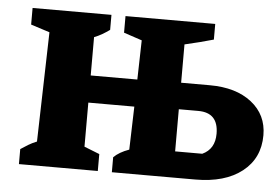

<svg xmlns="http://www.w3.org/2000/svg" viewBox="-41 -544 873 599"><g transform="rotate(5 395.0 -244.5)"><path d="M38 0V-47Q50 -55 61.5 -62Q73 -69 88 -75L97 -418L38 -437V-489H285V-442Q274 -434 262 -427Q250 -420 237 -415V-295H383L386 -418L329 -437V-489H610V-440Q589 -434 567.5 -428.5Q546 -423 520 -417V-297H610Q692 -297 741 -258.5Q790 -220 790 -156Q790 -84 736.5 -42Q683 0 590 0H329V-47Q346 -64 377 -75L381 -210H237V-72L285 -53V0ZM520 -82H605Q644 -100 644 -148Q644 -214 581 -214H520Z"/></g></svg>

Font: Piazzolla
Style: Bold
Weight: 700
Designer: Juan Pablo del Peral
Foundry: Huerta Tipografica
Version: Version 1.330